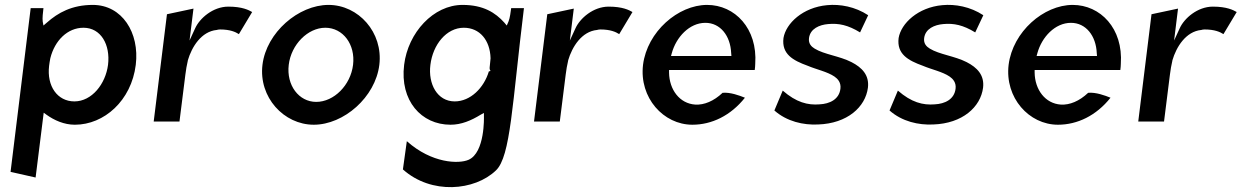

<svg xmlns="http://www.w3.org/2000/svg" viewBox="-20 -505 5057 782"><path d="M533 -241C549 -372 477 -485 358 -485C273 -485 216 -453 171 -413L157 -401L154 -417C152 -431 155 -455 157 -472H105L23 195L125 218L158 -46L169 -38C201 -15 241 3 285 3C404 3 515 -95 533 -241ZM180 -237C181 -247 183 -257 185 -268C203 -340 255 -392 320 -392C391 -392 430 -323 420 -241C410 -163 354 -92 283 -92C214 -92 170 -154 180 -237Z M1007 -456C993 -464 967 -478 910 -478C847 -478 793 -430 775 -390L752 -340L768 -470L660 -447L606 -10H711L735 -201C737 -220 741 -240 745 -258V-259C761 -314 800 -377 863 -383C866 -384 871 -385 876 -385C917 -385 939 -375 953 -366Z M1156 -241C1166 -324 1234 -392 1305 -392C1377 -392 1428 -324 1418 -241C1408 -158 1340 -90 1268 -90C1197 -90 1146 -158 1156 -241ZM1049 -241C1033 -109 1136 3 1258 3C1380 3 1509 -109 1525 -241C1541 -373 1440 -485 1318 -485C1196 -485 1065 -373 1049 -241Z M1971 -214C1951 -147 1896 -92 1832 -92C1761 -92 1723 -163 1733 -241C1743 -323 1798 -392 1869 -392C1934 -392 1976 -341 1978 -268V-267C1977 -258 1976 -248 1975 -237C1974 -229 1973 -222 1978 -216ZM2000 189C2060 132 2066 -83 2114 -472H2062C2060 -458 2057 -431 2051 -417L2044 -401L2034 -413C1998 -453 1949 -485 1864 -485C1745 -485 1642 -372 1626 -241C1608 -95 1696 3 1815 3C1859 3 1899 -14 1938 -38L1951 -45V-30C1951 -30 1956 117 1888 146C1849 163 1739 161 1637 70L1621 185C1737 289 1914 272 2000 189Z M2556 -456C2542 -464 2516 -478 2459 -478C2396 -478 2342 -430 2324 -390L2301 -340L2317 -470L2209 -447L2155 -10H2260L2284 -201C2286 -220 2290 -240 2294 -258V-259C2310 -314 2349 -377 2412 -383C2415 -384 2420 -385 2425 -385C2466 -385 2488 -375 2502 -366Z M2705 -209V-220H3054C3055 -229 3056 -236 3056 -245C3066 -389 2973 -485 2860 -485C2742 -485 2616 -376 2599 -241C2583 -107 2682 3 2800 3C2879 3 2956 -34 3014 -107C2992 -116 2954 -130 2923 -127C2887 -93 2848 -77 2812 -79C2748 -83 2706 -140 2705 -209ZM2958 -289 2959 -277H2713L2716 -288C2734 -354 2788 -412 2853 -412C2914 -412 2955 -359 2958 -289Z M3134 -55C3185 -10 3252 5 3312 2C3431 -2 3505 -69 3515 -148C3521 -199 3491 -230 3448 -252C3399 -277 3337 -283 3298 -307C3285 -315 3272 -327 3275 -350C3280 -388 3317 -404 3353 -407C3396 -411 3434 -403 3483 -373L3516 -443C3463 -478 3401 -489 3349 -484C3250 -475 3181 -410 3171 -350C3163 -285 3209 -259 3270 -237C3305 -222 3350 -213 3379 -193C3392 -184 3406 -169 3403 -144C3398 -100 3359 -82 3318 -80C3270 -76 3223 -88 3168 -136Z M3603 -55C3654 -10 3721 5 3781 2C3900 -2 3974 -69 3984 -148C3990 -199 3960 -230 3917 -252C3868 -277 3806 -283 3767 -307C3754 -315 3741 -327 3744 -350C3749 -388 3786 -404 3822 -407C3865 -411 3903 -403 3952 -373L3985 -443C3932 -478 3870 -489 3818 -484C3719 -475 3650 -410 3640 -350C3632 -285 3678 -259 3739 -237C3774 -222 3819 -213 3848 -193C3861 -184 3875 -169 3872 -144C3867 -100 3828 -82 3787 -80C3739 -76 3692 -88 3637 -136Z M4194 -209V-220H4543C4544 -229 4545 -236 4545 -245C4555 -389 4462 -485 4349 -485C4231 -485 4105 -376 4088 -241C4072 -107 4171 3 4289 3C4368 3 4445 -34 4503 -107C4481 -116 4443 -130 4412 -127C4376 -93 4337 -77 4301 -79C4237 -83 4195 -140 4194 -209ZM4447 -289 4448 -277H4202L4205 -288C4223 -354 4277 -412 4342 -412C4403 -412 4444 -359 4447 -289Z M5017 -456C5003 -464 4977 -478 4920 -478C4857 -478 4803 -430 4785 -390L4762 -340L4778 -470L4670 -447L4616 -10H4721L4745 -201C4747 -220 4751 -240 4755 -258V-259C4771 -314 4810 -377 4873 -383C4876 -384 4881 -385 4886 -385C4927 -385 4949 -375 4963 -366Z"/></svg>

Font: Bluebird
Style: LiNrwObl
Weight: 300
Designer: Jasper
Foundry: Cannot Into Space Fonts
Version: Version 0.98